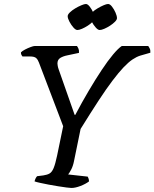

<svg xmlns="http://www.w3.org/2000/svg" viewBox="-20 -932 766 952"><path d="M334 0Q327 0 309.2 -2.4Q291.5 -4.8 267.9 -8.5Q244.3 -12.3 220.7 -16.7Q197.2 -21.1 178.3 -25.4Q159.3 -29.6 151.3 -32.6Q153.3 -40.6 156.3 -46.9Q159.3 -53.2 163.8 -58.3L195.1 -62.3Q214.1 -65 225.9 -71.9Q237.6 -78.7 246 -98.8Q254.3 -118.9 263.1 -160.4L293.2 -306.2L173.1 -621.7Q167.9 -636.2 159.3 -644.1Q150.7 -652 128.7 -652H91.4Q89.4 -654.3 86.5 -659.4Q83.6 -664.6 83.9 -672.4Q89.9 -678.9 103.8 -686.2Q117.7 -693.5 131.9 -698.7Q146 -704 152.8 -704H361.6Q365.9 -697.9 369.2 -690.3Q372.6 -682.6 371.6 -669.8L315.1 -657.8Q293.3 -653.6 279 -644.8Q264.8 -636 264.8 -617.1Q264.8 -613.1 266.3 -604.8Q267.8 -596.5 270.8 -588.3L350.1 -362.5H353.4Q386.8 -426 420.3 -482.5Q453.7 -539.1 484.2 -584.9Q514.6 -630.8 540.4 -661.5Q566.1 -692.2 583.9 -704H714.7Q718.5 -699.5 722.5 -691.3Q726.5 -683.1 725.5 -670.6L675.8 -656.3Q657 -650.5 637 -637.1Q616.9 -623.6 592.6 -598.1Q568.4 -572.5 537.9 -532.3Q507.4 -492.1 468.7 -433Q430 -373.8 379.6 -292.6L347 -133.5Q342 -108.1 332.8 -90.9Q323.6 -73.6 317.9 -67L414.8 -56.3Q416 -54.6 418.6 -48Q421.1 -41.4 421.4 -32.6Q404.9 -19.9 379.1 -9.9Q353.3 0 334 0ZM474.2 -783.2Q465.7 -783.2 454.6 -795.7Q443.4 -808.2 434.7 -824.6Q426 -840.9 426 -851.5Q426 -860.2 437.1 -870.8Q448.2 -881.4 463.7 -890.5Q479.1 -899.7 493.6 -905.9Q508 -912.2 515.8 -912.2Q525.4 -912.2 535.4 -899.1Q545.5 -886.1 552.8 -869.4Q560 -852.7 560 -842Q560 -834.2 549.9 -824Q539.7 -813.8 525.7 -804.7Q511.6 -795.5 497.2 -789.3Q482.9 -783.2 474.2 -783.2ZM363.7 -783.2Q355 -783.2 344 -795.7Q332.9 -808.2 324.3 -824.6Q315.6 -841 315.6 -851.6Q315.6 -860.2 326.7 -870.8Q337.8 -881.4 353.1 -890.5Q368.5 -899.7 383.4 -905.9Q398.3 -912.2 406 -912.2Q414.7 -912.2 424.9 -899.1Q435.1 -886.1 442.3 -869.7Q449.4 -853.2 449.4 -841.9Q449.4 -834.2 439.4 -824Q429.3 -813.8 415.2 -804.7Q401 -795.5 386.6 -789.3Q372.3 -783.2 363.7 -783.2Z"/></svg>

Font: Texturina Medium
Style: Italic
Weight: 500
Italic angle: -11°
Designer: Guillermo Torres Carreño
Foundry: Omnibus-Type
Version: Version 1.002